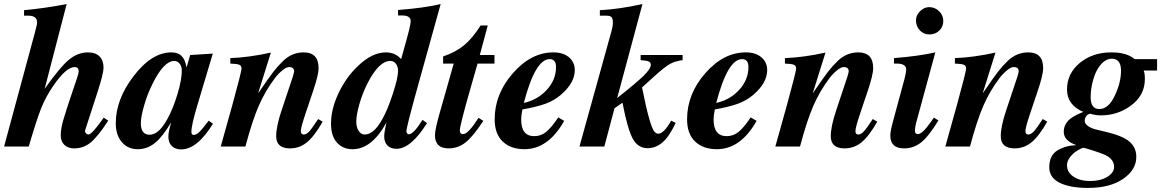

<svg xmlns="http://www.w3.org/2000/svg" viewBox="-33 -719 5720 942"><path d="M476 -142 498 -127Q448 -50 412.5 -20.5Q377 9 331 9Q301 9 283 -8Q265 -25 265 -55Q265 -85 276 -125Q287 -165 326 -280L346 -339Q353 -360 353 -369Q353 -390 333 -390Q291 -390 227 -296Q191 -243 169 -188Q147 -133 108 0H-13L139 -562Q149 -599 149 -609Q149 -642 107 -642H85V-669Q184 -678 294 -699L186 -283Q260 -388 304 -425Q348 -462 399 -462Q436 -462 455.5 -442Q475 -422 475 -387Q475 -359 446 -269L387 -87Q384 -79 384 -75Q384 -70 389.5 -64.5Q395 -59 401 -59Q418 -59 476 -142Z M991 -127 1012 -112Q934 14 856 14Q827 14 810 -2.5Q793 -19 793 -50Q793 -71 807 -119Q765 -48 727 -17.5Q689 13 643 13Q594 13 564.5 -22Q535 -57 535 -114Q535 -231 622 -345Q711 -462 808 -462Q840 -462 857.5 -445Q875 -428 882 -390H883L900 -449L1011 -456L936 -205Q906 -106 906 -72Q906 -57 918 -57Q930 -57 945 -71.5Q960 -86 991 -127ZM859 -373Q859 -393 848.5 -406.5Q838 -420 822 -420Q770 -420 714 -305Q689 -254 673.5 -199.5Q658 -145 658 -115Q658 -58 701 -58Q746 -58 787 -133Q816 -185 837.5 -256.5Q859 -328 859 -373Z M1528 -135 1550 -122Q1509 -50 1472.5 -20.5Q1436 9 1390 9Q1322 9 1322 -51Q1322 -98 1348 -176L1403 -341Q1410 -364 1410 -369Q1410 -390 1385 -390Q1372 -390 1352 -373.5Q1332 -357 1316 -336Q1269 -274 1237 -201Q1205 -128 1171 0H1050L1107 -204Q1152 -368 1152 -383Q1152 -397 1140.5 -401.5Q1129 -406 1097 -407V-434Q1187 -437 1296 -461L1234 -263H1235Q1286 -338 1308 -366.5Q1330 -395 1357 -421Q1400 -462 1457 -462Q1530 -462 1530 -385Q1530 -351 1502 -269L1467 -165Q1443 -94 1443 -76Q1443 -59 1457 -59Q1470 -59 1484 -74Q1498 -89 1528 -135Z M2129 -699 2012 -278Q1961 -94 1961 -75Q1961 -70 1964.5 -65Q1968 -60 1972 -60Q1996 -60 2040 -131L2062 -115Q1983 11 1912 11Q1884 11 1868 -5Q1852 -21 1852 -50Q1852 -70 1863 -118Q1791 13 1697 13Q1649 13 1620 -19.5Q1591 -52 1591 -112Q1591 -184 1628 -262Q1665 -340 1722 -394Q1792 -462 1860 -462Q1906 -462 1935 -429L1953 -493Q1982 -595 1982 -615Q1982 -643 1941 -643H1920V-670Q2049 -680 2129 -699ZM1920 -371Q1920 -392 1909.5 -406Q1899 -420 1883 -420Q1826 -421 1769 -308Q1745 -260 1730 -207.5Q1715 -155 1715 -122Q1715 -95 1726.5 -77Q1738 -59 1756 -59Q1801 -59 1842 -133Q1869 -181 1894.5 -259.5Q1920 -338 1920 -371Z M2393 -407H2310L2276 -288Q2223 -103 2223 -79Q2223 -61 2239 -61Q2264 -61 2315 -141L2338 -126Q2289 -50 2251.5 -20.5Q2214 9 2168 9Q2101 9 2101 -56Q2101 -84 2126 -171L2193 -407H2141V-442Q2203 -463 2244 -497Q2285 -531 2325 -594H2360L2321 -449H2393Z M2706 -143 2735 -126Q2657 13 2540 13Q2473 13 2433.5 -24.5Q2394 -62 2394 -134Q2394 -258 2483.5 -360Q2573 -462 2682 -462Q2730 -462 2758.5 -438Q2787 -414 2787 -375Q2787 -312 2718 -253Q2686 -226 2644.5 -210.5Q2603 -195 2530 -182Q2524 -152 2524 -133Q2524 -51 2588 -51Q2620 -51 2645.5 -71Q2671 -91 2706 -143ZM2695 -390Q2695 -429 2664 -429Q2593 -429 2537 -214Q2605 -229 2650 -278.5Q2695 -328 2695 -390Z M3316 -449V-424Q3279 -419 3254.5 -405.5Q3230 -392 3181 -348L3117 -290Q3136 -195 3150 -144.5Q3164 -94 3174 -78.5Q3184 -63 3196 -63Q3224 -63 3260 -127L3282 -116Q3250 -48 3217 -20Q3184 8 3144 8Q3097 8 3071.5 -38.5Q3046 -85 3021 -215L2982 -188L2932 0H2810L2967 -566Q2974 -590 2974 -608Q2974 -628 2967 -635Q2960 -642 2944 -642H2910V-669Q3006 -674 3119 -699L2995 -238Q3090 -313 3125 -347.5Q3160 -382 3160 -401Q3160 -413 3149.5 -417.5Q3139 -422 3110 -424V-449Z M3650 -143 3679 -126Q3601 13 3484 13Q3417 13 3377.5 -24.5Q3338 -62 3338 -134Q3338 -258 3427.5 -360Q3517 -462 3626 -462Q3674 -462 3702.5 -438Q3731 -414 3731 -375Q3731 -312 3662 -253Q3630 -226 3588.5 -210.5Q3547 -195 3474 -182Q3468 -152 3468 -133Q3468 -51 3532 -51Q3564 -51 3589.5 -71Q3615 -91 3650 -143ZM3639 -390Q3639 -429 3608 -429Q3537 -429 3481 -214Q3549 -229 3594 -278.5Q3639 -328 3639 -390Z M4249 -135 4271 -122Q4230 -50 4193.5 -20.5Q4157 9 4111 9Q4043 9 4043 -51Q4043 -98 4069 -176L4124 -341Q4131 -364 4131 -369Q4131 -390 4106 -390Q4093 -390 4073 -373.5Q4053 -357 4037 -336Q3990 -274 3958 -201Q3926 -128 3892 0H3771L3828 -204Q3873 -368 3873 -383Q3873 -397 3861.5 -401.5Q3850 -406 3818 -407V-434Q3908 -437 4017 -461L3955 -263H3956Q4007 -338 4029 -366.5Q4051 -395 4078 -421Q4121 -462 4178 -462Q4251 -462 4251 -385Q4251 -351 4223 -269L4188 -165Q4164 -94 4164 -76Q4164 -59 4178 -59Q4191 -59 4205 -74Q4219 -89 4249 -135Z M4527 -550Q4499 -550 4480 -570Q4461 -590 4461 -619Q4461 -644 4481 -664Q4501 -684 4526 -684Q4554 -684 4574.5 -664Q4595 -644 4595 -616Q4595 -588 4575.5 -569Q4556 -550 4527 -550ZM4549 -142 4571 -128Q4523 -49 4486 -20Q4449 9 4403 9Q4335 9 4335 -54Q4335 -76 4350 -130L4405 -333Q4413 -365 4413 -378Q4413 -407 4367 -407H4353V-434Q4471 -443 4556 -462L4465 -128Q4456 -97 4456 -77Q4456 -61 4471 -61Q4492 -61 4535 -122Z M5083 -135 5105 -122Q5064 -50 5027.5 -20.5Q4991 9 4945 9Q4877 9 4877 -51Q4877 -98 4903 -176L4958 -341Q4965 -364 4965 -369Q4965 -390 4940 -390Q4927 -390 4907 -373.5Q4887 -357 4871 -336Q4824 -274 4792 -201Q4760 -128 4726 0H4605L4662 -204Q4707 -368 4707 -383Q4707 -397 4695.5 -401.5Q4684 -406 4652 -407V-434Q4742 -437 4851 -461L4789 -263H4790Q4841 -338 4863 -366.5Q4885 -395 4912 -421Q4955 -462 5012 -462Q5085 -462 5085 -385Q5085 -351 5057 -269L5022 -165Q4998 -94 4998 -76Q4998 -59 5012 -59Q5025 -59 5039 -74Q5053 -89 5083 -135Z M5644 -373H5578Q5584 -361 5584 -331Q5584 -250 5513 -199Q5449 -153 5368 -153Q5341 -153 5317 -161Q5307 -161 5298 -151Q5289 -141 5289 -125Q5289 -113 5304 -101.5Q5319 -90 5343 -84L5393 -72Q5474 -53 5508 -24.5Q5542 4 5542 51Q5542 114 5477.5 158.5Q5413 203 5305 203Q5216 203 5165.5 177.5Q5115 152 5115 102Q5115 43 5155 19Q5195 -5 5248 -7Q5186 -28 5186 -73Q5186 -103 5207 -126Q5228 -149 5282 -170Q5202 -204 5202 -280Q5202 -358 5264.5 -410Q5327 -462 5420 -462Q5495 -462 5534 -429H5644ZM5467 -372Q5467 -431 5422 -431Q5392 -431 5365 -399Q5342 -370 5330 -326Q5318 -282 5318 -243Q5318 -184 5360 -184Q5407 -184 5438 -253Q5467 -316 5467 -372ZM5433 100Q5433 63 5391 42Q5374 34 5332.5 20.5Q5291 7 5282 6Q5275 7 5257.5 17Q5240 27 5231 36Q5202 64 5202 91Q5202 126 5233.5 147.5Q5265 169 5315 169Q5367 169 5400 148.5Q5433 128 5433 100Z"/></svg>

Font: STIX MathJax Main
Style: Bold Italic
Weight: 700
Italic angle: -16.33°
Designer: MicroPress Inc., with final additions and corrections provided by Coen Hoffman, Elsevier (retired)
Version: Version 1.1.1